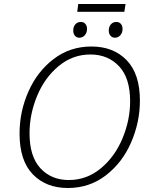

<svg xmlns="http://www.w3.org/2000/svg" viewBox="-20 -935 772 962"><path d="M78 -266Q78 -376 122.5 -476.5Q167 -577 249 -639.5Q331 -702 438 -702Q548 -702 614.5 -633.5Q681 -565 681 -431Q681 -323 637 -221.5Q593 -120 510.5 -56.5Q428 7 320 7Q211 7 144.5 -61.5Q78 -130 78 -266ZM632 -428Q632 -544 576.5 -603Q521 -662 433 -662Q344 -662 274 -604Q204 -546 166 -454.5Q128 -363 128 -267Q128 -151 182.5 -92Q237 -33 325 -33Q414 -33 484.5 -91Q555 -149 593.5 -241Q632 -333 632 -428ZM347 -782Q347 -801 357.5 -813Q368 -825 385 -825Q399 -825 407.5 -815.5Q416 -806 416 -790Q416 -771 405 -758.5Q394 -746 377 -746Q364 -746 355.5 -756Q347 -766 347 -782ZM525 -782Q525 -801 535.5 -813Q546 -825 563 -825Q577 -825 585.5 -815.5Q594 -806 594 -790Q594 -771 583 -758.5Q572 -746 556 -746Q542 -746 533.5 -756Q525 -766 525 -782ZM372 -915H609L603 -876H367Z"/></svg>

Font: Bitter Pro Light
Style: Italic
Weight: 300
Italic angle: -9°
Designer: Sol Matas, and Bitter project Authors
Foundry: Sol Matas
Version: Version 1.010